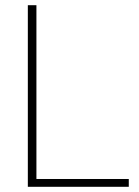

<svg xmlns="http://www.w3.org/2000/svg" viewBox="-20 -718 533 738"><path d="M87 -698H120V-30H475V0H87Z"/></svg>

Font: Freesentation 1 Thin
Style: Regular
Weight: 250
Designer: glyphs from Roboto by Christian Robertson / Hangul glyphs from Noto Sans CJK(Source Han Sans) by Jang Soo-young and Kang
Foundry: PT&
Version: Version 2.001